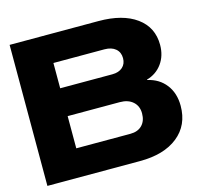

<svg xmlns="http://www.w3.org/2000/svg" viewBox="-104 -827 982 939"><g transform="rotate(-15 387.5 -357.0)"><path d="M23 -714H473Q595 -714 664.5 -663.5Q734 -613 734 -524Q734 -469 705.5 -429.5Q677 -390 628 -376V-374Q687 -361 720.5 -317.5Q754 -274 754 -210Q754 -112 684 -56Q614 0 492 0H23ZM481 -141Q519 -141 540.5 -163Q562 -185 562 -223Q562 -260 537.5 -282Q513 -304 471 -304H207V-141ZM471 -445Q504 -445 523 -462Q542 -479 542 -508Q542 -538 521.5 -555.5Q501 -573 465 -573H207V-445Z"/></g></svg>

Font: Non Bureau Extended
Style: Bold
Weight: 700
Width: 7
Designer: Jona Saucedo
Foundry: Non Foundry
Version: Version 1.000; ttfautohint (v1.8.4)